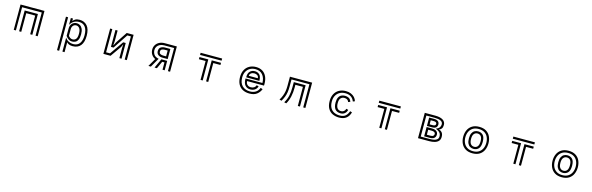

<svg xmlns="http://www.w3.org/2000/svg" viewBox="98 -2274 12804 4151"><g transform="rotate(15 6500.0 -198.5)"><path d="M721 -519H281V0H233V-567H769V0H721ZM601 -418H401V0H353V-466H649V0H601Z M1371 -132Q1405 -81 1451.5 -58Q1498 -35 1551 -35Q1647 -35 1694.5 -99.5Q1742 -164 1742 -283Q1742 -405 1693 -468Q1644 -531 1555 -531Q1497 -531 1447 -505Q1397 -479 1359 -414V-567H1407V-510Q1422 -536 1458 -557.5Q1494 -579 1555 -579Q1662 -579 1726 -505Q1790 -431 1790 -283Q1790 -138 1728.5 -63Q1667 12 1551 12Q1502 12 1467.5 -3.5Q1433 -19 1419 -41V182H1371ZM1250 -567H1298V183L1250 182ZM1371 -333Q1371 -406 1411.5 -448.5Q1452 -491 1516 -491Q1553 -491 1587 -471Q1621 -451 1643 -405.5Q1665 -360 1665 -283Q1665 -208 1645.5 -164Q1626 -120 1592 -101Q1558 -82 1513 -82Q1470 -82 1435 -105Q1400 -128 1371 -169ZM1419 -184Q1434 -162 1458 -146Q1482 -130 1513 -130Q1562 -130 1589.5 -165.5Q1617 -201 1617 -283Q1617 -368 1587 -405.5Q1557 -443 1516 -443Q1473 -443 1446 -413Q1419 -383 1419 -333Z M2716 -519H2636L2416 -188H2358V-567H2406V-351Q2406 -333 2404 -306.5Q2402 -280 2400.5 -259Q2399 -238 2398 -236H2403Q2404 -238 2412.5 -255.5Q2421 -273 2431.5 -293Q2442 -313 2447 -321L2610 -567H2764V0H2716ZM2597 -214Q2597 -228 2598 -248.5Q2599 -269 2600.5 -286Q2602 -303 2602 -304H2597Q2597 -303 2591.5 -289Q2586 -275 2578 -258.5Q2570 -242 2564 -233L2400 0H2239V-567H2287V-48H2375L2588 -352H2645V0H2597Z M3684 -518H3461Q3408 -518 3368 -498.5Q3328 -479 3305.5 -445Q3283 -411 3283 -367Q3283 -312 3313 -267Q3343 -222 3421 -206L3302 0H3247L3351 -182Q3301 -203 3268 -251Q3235 -299 3235 -367Q3235 -423 3263 -468Q3291 -513 3342 -539.5Q3393 -566 3461 -566H3732V0H3684ZM3495 -251Q3436 -251 3397.5 -280Q3359 -309 3359 -362Q3359 -425 3397.5 -451Q3436 -477 3495 -477H3611V-251ZM3495 -429Q3458 -429 3432.5 -415Q3407 -401 3407 -362Q3407 -329 3432.5 -314Q3458 -299 3495 -299H3563V-429ZM3563 -163H3512L3437 0H3384L3481 -211H3611V0H3563Z M4264 -567H4746V-519H4264ZM4538 -471H4746V-423H4586V0H4538ZM4414 -423H4264V-471H4462V0H4414Z M5762 -153Q5733 -80 5672.5 -34Q5612 12 5509 12Q5423 12 5358 -21.5Q5293 -55 5257.5 -121Q5222 -187 5222 -284Q5222 -378 5258 -444Q5294 -510 5358 -545Q5422 -580 5504 -580Q5588 -580 5648 -543Q5708 -506 5740 -437.5Q5772 -369 5772 -275Q5772 -266 5772 -256Q5772 -246 5771 -236H5393Q5393 -187 5423.5 -157Q5454 -127 5501 -127Q5547 -127 5577 -147.5Q5607 -168 5618 -204L5664 -188Q5643 -130 5601 -104.5Q5559 -79 5501 -79Q5433 -79 5389 -127.5Q5345 -176 5345 -282H5724Q5722 -396 5664 -464Q5606 -532 5504 -532Q5435 -532 5382.5 -502.5Q5330 -473 5300 -417.5Q5270 -362 5270 -284Q5270 -162 5335 -98.5Q5400 -35 5509 -35Q5583 -35 5636.5 -69Q5690 -103 5715 -170ZM5353 -322Q5353 -402 5394.5 -444Q5436 -486 5503 -486Q5565 -486 5606 -446Q5647 -406 5647 -317V-309H5353ZM5600 -357Q5600 -395 5572 -416.5Q5544 -438 5503 -438Q5458 -438 5428.5 -414.5Q5399 -391 5399 -358V-355H5600Z M6712 -519H6311V-359Q6311 -288 6302.5 -232.5Q6294 -177 6274.5 -126.5Q6255 -76 6222 -18L6173 -31Q6205 -84 6224.5 -134.5Q6244 -185 6253.5 -239.5Q6263 -294 6263 -359V-567H6760V0H6712ZM6591 -428H6422V-359Q6422 -259 6402 -165Q6382 -71 6335 10L6287 -1Q6337 -84 6355.5 -169Q6374 -254 6374 -359V-476H6639V0H6591Z M7758 -169Q7736 -84 7676 -36Q7616 12 7515 12Q7435 12 7369.5 -18.5Q7304 -49 7266 -115Q7228 -181 7228 -285Q7228 -376 7263.5 -442Q7299 -508 7363.5 -544Q7428 -580 7516 -580Q7579 -580 7629 -558.5Q7679 -537 7712 -500.5Q7745 -464 7757 -417L7715 -401Q7690 -468 7638.5 -500Q7587 -532 7516 -532Q7443 -532 7389 -501.5Q7335 -471 7305.5 -416Q7276 -361 7276 -285Q7276 -198 7307.5 -142.5Q7339 -87 7393.5 -61Q7448 -35 7515 -35Q7603 -35 7647.5 -75.5Q7692 -116 7714 -183ZM7666 -199Q7651 -145 7615 -115Q7579 -85 7523 -85Q7444 -85 7402 -133.5Q7360 -182 7360 -285Q7360 -356 7381.5 -398Q7403 -440 7439.5 -458.5Q7476 -477 7521 -477Q7570 -477 7607 -457Q7644 -437 7665 -381L7620 -363Q7599 -429 7521 -429Q7472 -429 7440 -395.5Q7408 -362 7408 -285Q7408 -133 7523 -133Q7556 -133 7582.5 -152.5Q7609 -172 7622 -213Z M8264 -567H8746V-519H8264ZM8538 -471H8746V-423H8586V0H8538ZM8414 -423H8264V-471H8462V0H8414Z M9281 -567H9516Q9630 -567 9689 -528.5Q9748 -490 9748 -420Q9748 -368 9727.5 -339Q9707 -310 9669 -298Q9710 -290 9739.5 -256.5Q9769 -223 9769 -157Q9769 -100 9738 -65.5Q9707 -31 9653 -15.5Q9599 0 9531 0H9281ZM9531 -48Q9583 -48 9626 -57Q9669 -66 9695 -89.5Q9721 -113 9721 -157Q9721 -186 9712 -210Q9703 -234 9677 -255.5Q9651 -277 9600 -298Q9662 -322 9681 -355Q9700 -388 9700 -420Q9700 -473 9651.5 -496Q9603 -519 9516 -519H9329V-48ZM9399 -493H9509Q9556 -493 9582.5 -479.5Q9609 -466 9619.5 -444.5Q9630 -423 9630 -400Q9630 -359 9605.5 -332Q9581 -305 9509 -305H9399ZM9509 -353Q9550 -353 9566 -365Q9582 -377 9582 -400Q9582 -420 9565.5 -432.5Q9549 -445 9509 -445H9447V-353ZM9399 -281H9521Q9571 -281 9600.5 -266Q9630 -251 9643 -228Q9656 -205 9656 -180Q9656 -152 9644.5 -127.5Q9633 -103 9605 -88Q9577 -73 9526 -73H9399ZM9526 -121Q9572 -121 9590 -138Q9608 -155 9608 -180Q9608 -203 9587 -218Q9566 -233 9521 -233H9447V-121Z M10500 12Q10406 12 10343 -27Q10280 -66 10248.5 -133.5Q10217 -201 10217 -284Q10217 -368 10248.5 -435Q10280 -502 10343 -541Q10406 -580 10500 -580Q10595 -580 10657.5 -541Q10720 -502 10751 -435Q10782 -368 10782 -284Q10782 -201 10751 -133.5Q10720 -66 10657.5 -27Q10595 12 10500 12ZM10500 -35Q10579 -35 10631 -68.5Q10683 -102 10708.5 -158.5Q10734 -215 10734 -284Q10734 -354 10708.5 -410Q10683 -466 10631 -499Q10579 -532 10500 -532Q10422 -532 10369.5 -499Q10317 -466 10291 -410Q10265 -354 10265 -284Q10265 -215 10291 -158.5Q10317 -102 10369.5 -68.5Q10422 -35 10500 -35ZM10500 -86Q10457 -86 10421.5 -106Q10386 -126 10365.5 -169.5Q10345 -213 10345 -284Q10345 -355 10366 -397.5Q10387 -440 10422 -459.5Q10457 -479 10500 -479Q10567 -479 10610.5 -434.5Q10654 -390 10654 -284Q10654 -177 10610.5 -131.5Q10567 -86 10500 -86ZM10500 -134Q10549 -134 10577.5 -169.5Q10606 -205 10606 -284Q10606 -361 10577.5 -396Q10549 -431 10500 -431Q10453 -431 10423 -396Q10393 -361 10393 -284Q10393 -206 10422.5 -170Q10452 -134 10500 -134Z M11264 -567H11746V-519H11264ZM11538 -471H11746V-423H11586V0H11538ZM11414 -423H11264V-471H11462V0H11414Z M12500 12Q12406 12 12343 -27Q12280 -66 12248.5 -133.5Q12217 -201 12217 -284Q12217 -368 12248.5 -435Q12280 -502 12343 -541Q12406 -580 12500 -580Q12595 -580 12657.5 -541Q12720 -502 12751 -435Q12782 -368 12782 -284Q12782 -201 12751 -133.5Q12720 -66 12657.5 -27Q12595 12 12500 12ZM12500 -35Q12579 -35 12631 -68.5Q12683 -102 12708.5 -158.5Q12734 -215 12734 -284Q12734 -354 12708.5 -410Q12683 -466 12631 -499Q12579 -532 12500 -532Q12422 -532 12369.5 -499Q12317 -466 12291 -410Q12265 -354 12265 -284Q12265 -215 12291 -158.5Q12317 -102 12369.5 -68.5Q12422 -35 12500 -35ZM12500 -86Q12457 -86 12421.5 -106Q12386 -126 12365.5 -169.5Q12345 -213 12345 -284Q12345 -355 12366 -397.5Q12387 -440 12422 -459.5Q12457 -479 12500 -479Q12567 -479 12610.5 -434.5Q12654 -390 12654 -284Q12654 -177 12610.5 -131.5Q12567 -86 12500 -86ZM12500 -134Q12549 -134 12577.5 -169.5Q12606 -205 12606 -284Q12606 -361 12577.5 -396Q12549 -431 12500 -431Q12453 -431 12423 -396Q12393 -361 12393 -284Q12393 -206 12422.5 -170Q12452 -134 12500 -134Z"/></g></svg>

Font: Train One
Style: Regular
Weight: 400
Designer: Fontworks Inc.
Foundry: Fontworks Inc.
Version: Version 1.100